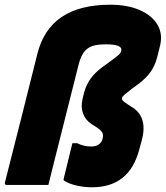

<svg xmlns="http://www.w3.org/2000/svg" viewBox="-54 -784 702 814"><path d="M413 -764Q487 -764 539 -741Q591 -718 614 -678.5Q637 -639 624 -588L612 -540Q603 -506 585 -480Q567 -454 533 -428L503 -406Q481 -389 473 -382Q465 -375 463 -369Q462 -363 466.5 -357.5Q471 -352 490 -340L510 -327Q574 -284 546 -185L535 -145Q492 10 336 10Q302 10 270 2.5Q238 -5 218 -18Q214 -21 216 -26Q225 -64 234.5 -102Q244 -140 253 -177H273Q287 -170 301 -166.5Q315 -163 334 -163Q358 -163 370 -176Q380 -186 381 -197Q385 -213 379 -223Q373 -233 353 -246L334 -258Q308 -275 298 -303Q288 -331 296 -365L303 -393Q319 -454 378 -498L415 -525Q437 -541 447.5 -550Q458 -559 460 -569Q467 -596 396 -596Q362 -596 342.5 -590.5Q323 -585 309 -571Q289 -551 279 -509Q253 -406 227.5 -304.5Q202 -203 176 -100Q169 -74 163.5 -50Q158 -26 151 0H-25Q-36 0 -33 -11Q2 -148 36 -283Q70 -418 104 -554Q155 -764 413 -764Z"/></svg>

Font: Recursive Sn Lnr St Blk
Style: Italic
Weight: 900
Italic angle: -15°
Version: Version 1.079;hotconv 1.0.112;makeotfexe 2.5.65598; ttfautoh